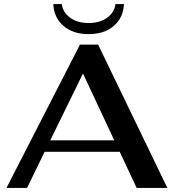

<svg xmlns="http://www.w3.org/2000/svg" viewBox="-20 -931 861 951"><path d="M573 -179H201L114 0H12L376 -710H466L809 0H657ZM546 -236 391 -567 229 -236ZM244 -911H286Q291 -870 327 -843.5Q363 -817 419 -817Q475 -817 511 -843.5Q547 -870 552 -911H594Q591 -844 544 -803Q497 -762 419 -762Q341 -762 294 -803Q247 -844 244 -911Z"/></svg>

Font: Fahkwang SemiBold
Style: Regular
Weight: 600
Designer: Suppakit Chalermlarp | Katatrad Co.,Ltd.
Foundry: Cadson Demak Co.,Ltd.
Version: Version 1.000; ttfautohint (v1.6)